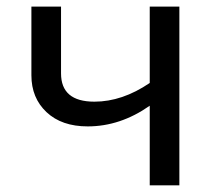

<svg xmlns="http://www.w3.org/2000/svg" viewBox="-20 -556 640 576"><path d="M163.1 -536.1V-335.9Q163.1 -251 263.2 -251Q346.7 -251 429.2 -307.1V-536.1H518.1V0H429.2V-238.8Q340.8 -176.8 243.2 -176.8Q165 -176.8 119.6 -219.5Q74.2 -262.2 74.2 -330.1V-536.1Z"/></svg>

Font: Apple Sans Adjectives
Style: Regular
Weight: 400
Monospace: yes
Foundry: Apple Sans Adjectives
Version: Version 0.01